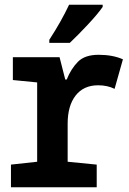

<svg xmlns="http://www.w3.org/2000/svg" viewBox="-20 -786 540 806"><path d="M273 -606Q307 -638 349 -683Q391 -728 411 -757V-766H270Q254 -732 233.5 -695.5Q213 -659 187 -619V-606ZM386 0V-95L264 -107V-267Q264 -342 297.5 -385Q331 -428 392 -428Q431 -428 461 -413L496 -537Q453 -556 394 -556Q336 -556 307 -526.5Q278 -497 260 -452H254L230 -546H34V-450L136 -440V-107L26 -95V0Z"/></svg>

Font: Noto Sans Mono UI Condensed
Style: Bold
Weight: 700
Width: 3
Designer: Monotype Design team
Foundry: Monotype Imaging Inc.
Version: 1.000